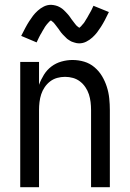

<svg xmlns="http://www.w3.org/2000/svg" viewBox="-20 -777 540 797"><path d="M64 0V-520H142V-425Q150 -447 162.5 -467Q175 -487 193.5 -501Q212 -515 235 -521.5Q258 -528 281 -528Q306 -528 329.5 -521Q353 -514 372 -498Q391 -482 403.5 -461Q416 -440 423.5 -416.5Q431 -393 433.5 -368.5Q436 -344 436 -320V0H358V-320Q358 -337 356 -353.5Q354 -370 349 -385.5Q344 -401 334.5 -415Q325 -429 312 -439Q299 -449 283 -453.5Q267 -458 250 -458Q233 -458 217 -453.5Q201 -449 188 -439Q175 -429 165.5 -415Q156 -401 151 -385.5Q146 -370 144 -353.5Q142 -337 142 -320V0ZM308 -597Q303 -597 298 -598Q293 -599 288.5 -600.5Q284 -602 279.5 -603.5Q275 -605 270.5 -608Q266 -611 262 -613.5Q258 -616 255 -619.5Q252 -623 248 -626.5Q244 -630 240.5 -634Q237 -638 234 -641.5Q231 -645 228.5 -649Q226 -653 223 -657Q220 -661 216.5 -665.5Q213 -670 210 -674Q207 -678 204 -681.5Q201 -685 196 -688.5Q191 -692 191 -694H193Q193 -693 189.5 -691Q186 -689 183.5 -686Q181 -683 178.5 -680.5Q176 -678 174.5 -676Q173 -674 171.5 -672Q170 -670 168.5 -668Q167 -666 165.5 -663.5Q164 -661 162.5 -658Q161 -655 159 -652.5Q157 -650 155.5 -646.5Q154 -643 152 -640Q150 -637 148 -633.5Q146 -630 144 -626Q142 -622 140 -618Q138 -614 136 -609.5Q134 -605 132 -601L68 -628Q77 -646 85 -661Q93 -676 101 -688.5Q109 -701 117 -711.5Q125 -722 136.5 -732.5Q148 -743 162 -750Q176 -757 192 -757Q197 -757 202 -756Q207 -755 211.5 -754Q216 -753 220.5 -751Q225 -749 229.5 -746.5Q234 -744 238 -741Q242 -738 245 -735Q248 -732 252 -728Q256 -724 259.5 -720Q263 -716 266 -712.5Q269 -709 271.5 -705Q274 -701 277 -697Q280 -693 283.5 -688.5Q287 -684 290 -680Q293 -676 296 -672.5Q299 -669 304 -665.5Q309 -662 309 -661H307L311 -663Q314 -665 316.5 -668Q319 -671 321.5 -674Q324 -677 325.5 -678.5Q327 -680 328.5 -682Q330 -684 331.5 -686.5Q333 -689 334.5 -691.5Q336 -694 337.5 -696.5Q339 -699 341 -702Q343 -705 344.5 -708Q346 -711 348 -714.5Q350 -718 352 -721.5Q354 -725 356 -728.5Q358 -732 360 -736Q362 -740 364 -744.5Q366 -749 368 -753L432 -727Q423 -708 415 -693Q407 -678 399 -665.5Q391 -653 383 -642.5Q375 -632 363.5 -621.5Q352 -611 338 -604Q324 -597 308 -597Z"/></svg>

Font: Iosevka srxl
Style: Regular
Weight: 400
Monospace: yes
Designer: Belleve Invis
Foundry: Belleve Invis
Version: Version 33.0.1; ttfautohint (v1.8.3)